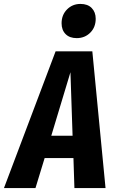

<svg xmlns="http://www.w3.org/2000/svg" viewBox="-67 -953 583 973"><path d="M321.8 -759.8Q285.6 -759.8 265.4 -780.3Q245.1 -800.8 245.1 -835Q245.1 -877.4 272.7 -905.3Q300.3 -933.1 340.8 -933.1Q377.4 -933.1 397.7 -912.4Q418 -891.6 418 -857.9Q418 -814.9 390.4 -787.4Q362.8 -759.8 321.8 -759.8ZM310.1 0 305.2 -151.9H159.2L112.8 0H-46.9L214.8 -692.9H400.9L467.8 0ZM192.9 -265.1H300.8L290 -586.9Z"/></svg>

Font: Fira Sans Compressed
Style: Bold Italic
Weight: 700
Width: 3
Italic angle: -8°
Designer: Carrois Corporate & Edenspiekermann AG
Foundry: Carrois Corporate GbR & Edenspiekermann AG
Version: Version 4.203;PS 004.203;hotconv 1.0.88;makeotf.lib2.5.64775